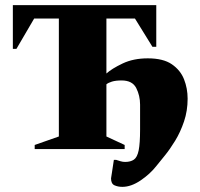

<svg xmlns="http://www.w3.org/2000/svg" viewBox="-20 -580 780 747"><path d="M115 0V-16L209 -49V-508H113L44 -390H30V-560H588V-398H573L505 -508H394V-294Q415 -313 457 -333Q499 -353 555 -353Q615 -353 648.5 -330Q682 -307 696 -271.5Q710 -236 710 -196Q710 -149 696 -107.5Q682 -66 661.5 -32.5Q641 1 621 25.5Q601 50 589 65Q564 97 527 122Q490 147 456 147Q439 147 425.5 141Q412 135 412 114Q412 112 415.5 91.5Q419 71 423 42H432Q441 45 449.5 47.5Q458 50 467 50Q488 50 501 41Q514 32 519.5 5Q525 -22 525 -76V-173Q525 -208 510 -237.5Q495 -267 453 -267Q430 -267 415.5 -262.5Q401 -258 394 -252V-49L465 -16V0Z"/></svg>

Font: Spectral SC ExtraBold
Style: Regular
Weight: 800
Designer: Jean-Baptiste Levee
Foundry: Production Type
Version: Version 2.001